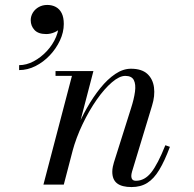

<svg xmlns="http://www.w3.org/2000/svg" viewBox="-20 -748 787 778"><path d="M513 10Q474 10 454.5 -5Q435 -20 435 -52Q435 -62 437.2 -72.5Q439.5 -83 441.5 -89.5L510.5 -308Q523 -346.5 527 -376.5Q531 -406.5 522.2 -423.5Q513.5 -440.5 487.5 -440.5Q464 -440.5 433.5 -414.5Q403 -388.5 372 -344.2Q341 -300 314.8 -245.2Q288.5 -190.5 273 -133H259Q270 -174.5 288.8 -220.8Q307.5 -267 332.5 -311Q357.5 -355 386.5 -391Q415.5 -427 447 -448.2Q478.5 -469.5 510.5 -469.5Q554 -469.5 576.8 -448.8Q599.5 -428 604 -393.8Q608.5 -359.5 596 -319.5L515 -52.5Q513.5 -48 512.8 -43.2Q512 -38.5 512 -34.5Q512 -26.5 516.2 -21Q520.5 -15.5 531 -15.5Q566 -15.5 592.8 -49.2Q619.5 -83 650 -159.5L668.5 -153Q647 -95.5 625.2 -59.5Q603.5 -23.5 576.8 -6.8Q550 10 513 10ZM156 0 271.5 -440.5H205V-460H358.5L238.5 0ZM57.5 -464V-484Q87 -484 116.2 -499.5Q145.5 -515 169.8 -541Q194 -567 207.2 -598.5Q220.5 -630 217.5 -662H236.5Q236.5 -647 226.2 -635.2Q216 -623.5 200 -616.8Q184 -610 167 -610Q135 -610 119.8 -626.5Q104.5 -643 104.5 -666Q104.5 -682.5 113.2 -696.8Q122 -711 137.2 -719.5Q152.5 -728 171.5 -728Q191 -728 206.2 -719.8Q221.5 -711.5 230 -694.5Q238.5 -677.5 238.5 -651Q238.5 -617.5 223 -584.2Q207.5 -551 181.8 -523.8Q156 -496.5 123.8 -480.2Q91.5 -464 57.5 -464Z"/></svg>

Font: Bodoni Moda SC
Style: Italic
Weight: 400
Italic angle: -13°
Designer: Owen Earl
Foundry: indestructible type
Version: Version 2.005